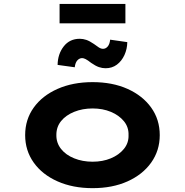

<svg xmlns="http://www.w3.org/2000/svg" viewBox="-20 -969 962 999"><path d="M461.8 10Q359.1 10 279.5 -25.3Q199.9 -60.6 155.4 -123.1Q110.9 -185.7 110.9 -265.9Q110.9 -347 155.4 -409.1Q199.9 -471.2 279.5 -506.5Q359.1 -541.7 461.8 -541.7Q565.1 -541.7 643.6 -506.5Q722.2 -471.2 766.7 -409.1Q811.2 -347 811.2 -265.9Q811.2 -185.7 766.7 -123.1Q722.2 -60.6 643.6 -25.3Q565.1 10 461.8 10ZM461.8 -127.6Q514.3 -127.6 556.6 -145.2Q598.9 -162.7 624.6 -194Q650.2 -225.4 648.8 -265.9Q650.2 -307.4 624.6 -338.5Q598.9 -369.6 556.6 -387.1Q514.3 -404.7 461.8 -404.7Q409.3 -404.7 365.9 -387.1Q322.5 -369.6 297.7 -338.8Q272.8 -308 273.3 -265.9Q272.8 -225.4 297.7 -194Q322.5 -162.7 365.9 -145.2Q409.3 -127.6 461.8 -127.6ZM529.4 -613.9Q512.3 -613.9 494.8 -619.8Q477.3 -625.8 454.2 -641.9Q436.4 -656 425.7 -661.3Q415.1 -666.7 407.7 -666.7Q393.5 -666.7 382.7 -655.1Q371.8 -643.4 368.9 -619L279.7 -631.3Q280.6 -687.8 311.5 -727.5Q342.4 -767.2 394.9 -767.2Q412 -767.2 428.9 -761.5Q445.9 -755.8 468.4 -740.4Q482 -730.1 493.6 -722.6Q505.2 -715 516.1 -715Q530.1 -715 540.4 -727.1Q550.8 -739.2 553.1 -762.6L642.3 -749.8Q641.9 -714.3 627.6 -682.9Q613.3 -651.4 588.2 -632.6Q563 -613.9 529.4 -613.9ZM290 -847.7V-948.5H632.5V-847.7Z"/></svg>

Font: Lexend Tera
Style: Regular
Weight: 400
Designer: Bonnie Shaver-Troup, Thomas Jockin
Foundry: Lexend
Version: Version 1.007